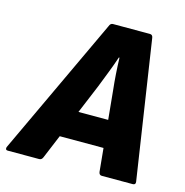

<svg xmlns="http://www.w3.org/2000/svg" viewBox="-130 -748 812 841"><g transform="rotate(15 276.0 -327.5)"><path d="M-22 0Q-28 0 -30 -4Q-32 -8 -30 -14L264 -641Q269 -655 280 -655H448Q460 -655 462 -641L557 -14Q559 0 545 0H405Q393 0 391 -14L356 -374Q352 -410 349.5 -447Q347 -484 346 -520H343Q331 -484 316.5 -447Q302 -410 288 -374L138 -14Q133 0 121 0ZM159 -120 202 -244H394L400 -120Z"/></g></svg>

Font: Sofia Sans Semi Condensed Black
Style: Italic
Weight: 900
Italic angle: -9°
Version: Version 4.100